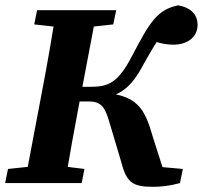

<svg xmlns="http://www.w3.org/2000/svg" viewBox="-44 -696 772 730"><path d="M415.9 -83.8C436.4 -3.3 457.7 14.3 537.6 14.3C567 14.3 601.3 11 640.3 0L651.2 -53.6L494.8 -67.8L582.2 -34.4L538.3 -171.5C505.5 -287.5 477.4 -340.1 323.3 -344.7L326.8 -320.7C408.4 -328 453.8 -360 501.8 -451.7C529.7 -501.3 545.7 -528.1 571.8 -567.1L508.8 -552.7C526.6 -543.6 570.1 -526.1 614.8 -526.1C667.6 -526.1 707.2 -554 707.2 -601.5C707.2 -645 675.7 -668.7 633.4 -675.7C555.4 -659.8 526.2 -614.1 459.6 -486.1C404.6 -379.6 367.8 -365.9 299.1 -365.9H195.3L184.1 -310.1H295.4C342.5 -310.1 355.8 -285.6 371.3 -233.4L415.9 -83.8ZM-24.5 0H266.3L277.2 -53.6L155.3 -68.6H127.3L-13.6 -53.6L-24.5 0ZM49.8 0H203.5C220.2 -103 238.9 -207 258.7 -310.7L324.5 -657.1H170.1C153.3 -554.1 135.3 -450.1 115.6 -347.1L49.8 0ZM86.1 -603.2 222.1 -588.2H250.4L386.6 -603.2L397.8 -657.1H97L86.1 -603.2Z"/></svg>

Font: Source Serif 4 Variable
Style: Italic
Weight: 400
Italic angle: -12°
Designer: Frank Grießhammer
Foundry: Adobe Systems Incorporated
Version: Version 4.004;hotconv 1.0.116;makeotfexe 2.5.65601